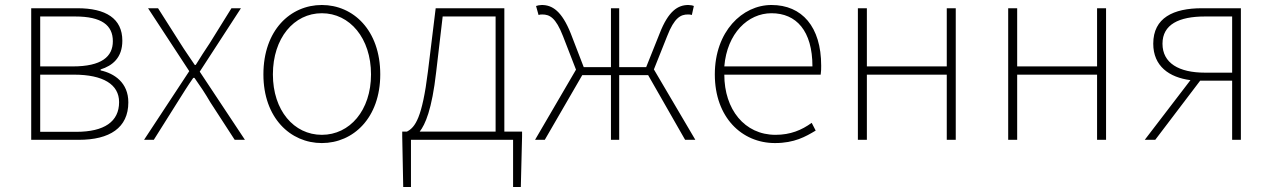

<svg xmlns="http://www.w3.org/2000/svg" viewBox="-20 -560 5096 769"><path d="M105 0H296C419 0 494 -48 494 -150C494 -229 438 -266 383 -278V-282C431 -297 470 -329 470 -397C470 -486 404 -527 290 -527H105ZM141 -294V-494H281C387 -494 432 -459 432 -395C432 -333 387 -294 271 -294ZM141 -32V-261H276C393 -261 457 -222 457 -151C457 -73 398 -32 285 -32Z M557 0H596L691 -151C712 -184 732 -217 754 -248H759C781 -217 803 -184 822 -151L920 0H961L780 -273L945 -527H907L820 -387C800 -358 783 -330 764 -300H760C740 -330 720 -358 702 -387L613 -527H573L738 -275Z M1269 13C1395 13 1503 -88 1503 -262C1503 -439 1395 -540 1269 -540C1143 -540 1035 -439 1035 -262C1035 -88 1143 13 1269 13ZM1269 -20C1157 -20 1073 -118 1073 -262C1073 -407 1157 -507 1269 -507C1381 -507 1466 -407 1466 -262C1466 -118 1381 -20 1269 -20Z M1753 -494H1965V-33H1661C1683 -61 1710 -121 1727 -272ZM2000 -33V-527H1725L1694 -274C1671 -88 1643 -50 1610 -33H1591V-13L1595 189H1626V0H2035V189H2066L2071 -13V-33Z M2599 -282 2652 -415C2681 -490 2707 -502 2735 -502C2743 -502 2744 -502 2751 -500L2759 -536C2755 -538 2745 -540 2737 -540C2695 -540 2657 -516 2622 -426L2568 -291H2460V-527H2427V-291H2318L2266 -426C2230 -516 2192 -540 2150 -540C2142 -540 2132 -538 2127 -536L2137 -500C2144 -502 2145 -502 2152 -502C2181 -502 2206 -490 2235 -415L2287 -281L2123 0H2162L2312 -259H2427V0H2460V-259H2576L2724 0H2765Z M3084 13C3162 13 3207 -13 3247 -37L3231 -68C3191 -39 3146 -20 3086 -20C2962 -20 2881 -122 2881 -261H3267C3269 -274 3269 -286 3269 -297C3269 -453 3192 -540 3070 -540C2953 -540 2843 -434 2843 -262C2843 -90 2951 13 3084 13ZM2881 -294C2892 -427 2976 -507 3070 -507C3169 -507 3234 -437 3234 -294Z M3416 0H3452V-261H3772V0H3808V-527H3772V-294H3452V-527H3416Z M4018 0H4054V-261H4374V0H4410V-527H4374V-294H4054V-527H4018Z M4915 -269H4806C4702 -269 4636 -307 4636 -385C4636 -462 4702 -494 4806 -494H4915ZM4794 -527C4680 -527 4599 -489 4599 -385C4599 -295 4663 -250 4748 -239L4565 0H4607L4787 -237H4915V0H4950V-527Z"/></svg>

Font: Noto Sans CJK JP Thin
Style: Regular
Weight: 250
Designer: Ryoko NISHIZUKA (kana & ideographs); Paul D. Hunt (Latin, Greek & Cyrillic); Wenlong ZHANG (bopomofo); Sandoll Communica
Foundry: Adobe Systems Incorporated
Version: Version 1.004;PS 1.004;hotconv 1.0.82;makeotf.lib2.5.63406